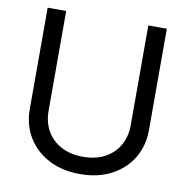

<svg xmlns="http://www.w3.org/2000/svg" viewBox="-82 -807 874 897"><g transform="rotate(10 355.0 -358.5)"><path d="M549.8 -727.5H637.7V-247.1Q637.7 -172.4 602.8 -114Q567.9 -55.7 504.4 -22Q440.9 11.7 355.5 11.7Q270 11.7 206.3 -22Q142.6 -55.7 107.4 -114Q72.3 -172.4 72.3 -247.1V-727.5H160.2V-253.9Q160.2 -200.7 183.6 -159.2Q207 -117.7 251 -94Q294.9 -70.3 355.5 -70.3Q416 -70.3 459.5 -94Q502.9 -117.7 526.4 -159.2Q549.8 -200.7 549.8 -253.9Z"/></g></svg>

Font: Inter Display
Style: Regular
Weight: 400
Designer: Rasmus Andersson
Foundry: rsms
Version: Version 4.000;git-37864ae